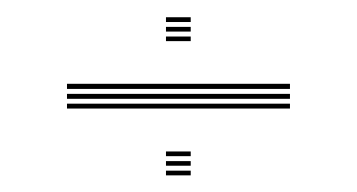

<svg xmlns="http://www.w3.org/2000/svg" viewBox="-20 -514 418 225"><path d="M58.5 -409.8V-415.8H319.8V-409.8ZM58.5 -398.2V-404H319.8V-398.2ZM58.5 -386.8V-392.5H319.8V-386.8ZM174.5 -488.2V-493.8H203.5V-488.2ZM174.5 -465.8V-471.2H203.5V-465.8ZM174.5 -477V-482.5H203.5V-477ZM174.5 -331V-336.5H203.5V-331ZM174.5 -308.5V-314H203.5V-308.5ZM174.5 -319.8V-325.2H203.5V-319.8Z"/></svg>

Font: Big Shoulders Inline Display ExtraLight
Style: Regular
Weight: 250
Version: Version 2.002